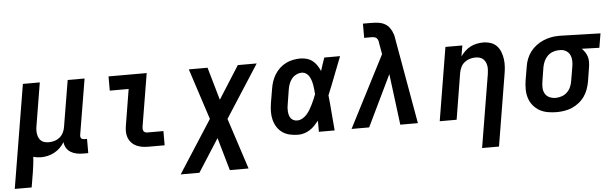

<svg xmlns="http://www.w3.org/2000/svg" viewBox="-66 -939 4333 1358"><g transform="rotate(-5 2100.5 -260.0)"><path d="M-11 215 111 -520H231L181 -217Q178 -202 177.5 -187Q177 -172 179.5 -157.5Q182 -143 188 -130.5Q194 -118 204.5 -109Q215 -100 229.5 -96.5Q244 -93 259 -93Q278 -93 298.5 -99Q319 -105 335.5 -118.5Q352 -132 361.5 -151Q371 -170 374 -190L429 -520H549L483 -124Q482 -118 483 -112Q484 -106 487.5 -101.5Q491 -97 497 -95Q503 -93 510 -93H529V8H493Q469 8 446.5 3.5Q424 -1 405 -12.5Q386 -24 374.5 -43Q363 -62 361 -85Q348 -63 329.5 -45Q311 -27 288.5 -15Q266 -3 242 2.5Q218 8 195 8Q180 8 166 6Q152 4 139 0Q138 26 134.5 53Q131 80 127 107L109 215Z M957 0Q934 0 912.5 -3.5Q891 -7 871.5 -16Q852 -25 837.5 -40.5Q823 -56 815.5 -76Q808 -96 807.5 -118Q807 -140 811 -163L853 -419H719V-520H990L928 -146Q927 -138 927 -130Q927 -122 930.5 -115Q934 -108 941.5 -104.5Q949 -101 957 -101H1072V0Z M1167 215 1407 -158 1289 -520H1422L1489 -287L1637 -520H1771L1531 -147L1649 215H1516L1449 -18L1300 215Z M2021 8Q1991 8 1961.5 1.5Q1932 -5 1909 -21Q1886 -37 1870.5 -61Q1855 -85 1848 -113.5Q1841 -142 1841.5 -172Q1842 -202 1847 -233L1864 -333Q1868 -359 1876.5 -384Q1885 -409 1899.5 -432.5Q1914 -456 1934.5 -475Q1955 -494 1979.5 -506Q2004 -518 2030.5 -523Q2057 -528 2082 -528Q2106 -528 2128.5 -521Q2151 -514 2168.5 -500Q2186 -486 2198.5 -467Q2211 -448 2220 -427Q2227 -451 2235 -474Q2243 -497 2251 -520H2363Q2336 -453 2310.5 -385.5Q2285 -318 2257 -251Q2264 -188 2268.5 -125.5Q2273 -63 2279 0H2167Q2167 -20 2167 -40Q2167 -60 2167 -79Q2153 -62 2137.5 -45.5Q2122 -29 2103 -17Q2084 -5 2063 1.5Q2042 8 2021 8ZM2021 -93Q2040 -93 2058 -103Q2076 -113 2089.5 -128Q2103 -143 2113 -160Q2123 -177 2132 -195Q2141 -213 2148.5 -230.5Q2156 -248 2163 -267Q2162 -283 2160.5 -300Q2159 -317 2156 -333.5Q2153 -350 2148 -365.5Q2143 -381 2135 -395Q2127 -409 2113 -418Q2099 -427 2082 -427Q2063 -427 2043.5 -417.5Q2024 -408 2011 -391.5Q1998 -375 1991 -355.5Q1984 -336 1981 -317L1965 -217Q1962 -203 1961 -189.5Q1960 -176 1961 -162.5Q1962 -149 1965.5 -136.5Q1969 -124 1976.5 -114Q1984 -104 1996 -98.5Q2008 -93 2021 -93Z M2399 0 2660 -508 2647 -582Q2647 -582 2647 -582Q2647 -582 2647 -582V-583Q2647 -583 2647 -583Q2647 -583 2647 -583Q2646 -593 2643.5 -603Q2641 -613 2634.5 -621Q2628 -629 2617.5 -631.5Q2607 -634 2596 -634H2544V-735H2596Q2623 -735 2649.5 -732Q2676 -729 2697.5 -717.5Q2719 -706 2733.5 -685.5Q2748 -665 2755 -641H2756Q2758 -630 2760.5 -620Q2763 -610 2764 -599L2870 0H2745L2699 -363L2524 0Z M3307 215 3393 -303Q3395 -318 3396 -333Q3397 -348 3394.5 -362.5Q3392 -377 3385.5 -389.5Q3379 -402 3368.5 -411Q3358 -420 3344 -423.5Q3330 -427 3315 -427Q3295 -427 3275 -421Q3255 -415 3238 -401.5Q3221 -388 3212 -369Q3203 -350 3199 -330L3145 0H3025L3111 -520H3231L3218 -443Q3232 -463 3250 -480Q3268 -497 3289.5 -508Q3311 -519 3334 -523.5Q3357 -528 3379 -528Q3407 -528 3432.5 -519.5Q3458 -511 3475.5 -492.5Q3493 -474 3502.5 -449Q3512 -424 3515.5 -397Q3519 -370 3517 -342.5Q3515 -315 3510 -287L3427 215Z M3856 8Q3824 8 3792.5 2.5Q3761 -3 3735 -17.5Q3709 -32 3689.5 -55.5Q3670 -79 3660.5 -108Q3651 -137 3650.5 -169Q3650 -201 3655 -233L3672 -333Q3676 -360 3686.5 -386.5Q3697 -413 3714.5 -436Q3732 -459 3756 -477Q3780 -495 3806 -506Q3832 -517 3859.5 -522.5Q3887 -528 3914 -528Q3918 -528 3922.5 -528Q3927 -528 3931 -528L4212 -520L4195 -419L4070 -423Q4083 -411 4093 -396Q4103 -381 4108.5 -363Q4114 -345 4113.5 -325.5Q4113 -306 4110 -287L4094 -187Q4089 -160 4079.5 -133.5Q4070 -107 4053.5 -83.5Q4037 -60 4013.5 -41.5Q3990 -23 3964 -12Q3938 -1 3910.5 3.5Q3883 8 3856 8Q3856 8 3856 8Q3856 8 3856 8ZM3857 -93Q3878 -93 3900 -100.5Q3922 -108 3938.5 -124Q3955 -140 3964 -161Q3973 -182 3976 -203L3993 -303Q3997 -325 3996 -346.5Q3995 -368 3986.5 -386Q3978 -404 3960.5 -415Q3943 -426 3922 -427H3914Q3913 -427 3911 -427Q3909 -427 3907 -427Q3886 -427 3864.5 -419Q3843 -411 3827 -395Q3811 -379 3802 -358.5Q3793 -338 3789 -317L3773 -217Q3769 -193 3770 -170.5Q3771 -148 3782 -129.5Q3793 -111 3813.5 -102Q3834 -93 3857 -93Z"/></g></svg>

Font: Iosevka SS04 Extended
Style: Bold Italic
Weight: 700
Width: 7
Italic angle: -9°
Monospace: yes
Designer: Belleve Invis
Foundry: Belleve Invis
Version: Version 19.0.0; ttfautohint (v1.8.4)